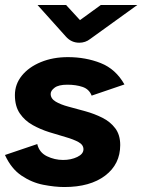

<svg xmlns="http://www.w3.org/2000/svg" viewBox="-30 -740 573 773"><path d="M229 13Q191 13 144.5 4Q98 -5 56.5 -33Q15 -61 -10 -116L120 -160Q128 -126 159 -111Q190 -96 224 -96Q256 -96 281 -108Q306 -120 306 -139Q306 -157 286 -168Q266 -179 234.5 -188Q203 -197 168 -208Q133 -219 101.5 -236.5Q70 -254 50 -283Q30 -312 30 -357Q30 -401 58 -435.5Q86 -470 134.5 -490Q183 -510 243 -510Q315 -510 375.5 -486Q436 -462 471 -400L339 -355Q329 -381 302.5 -390Q276 -399 241 -399Q206 -399 190 -387Q174 -375 174 -362Q174 -343 194 -331Q214 -319 246 -310.5Q278 -302 314 -292Q350 -282 382 -266Q414 -250 434 -223.5Q454 -197 454 -156Q454 -79 393.5 -33Q333 13 229 13ZM289 -568Q257 -568 235 -593L121 -720H236L292 -659L376 -720H523L333 -583Q314 -568 289 -568Z"/></svg>

Font: Atkinson Hyperlegible
Style: Bold Italic
Weight: 700
Italic angle: -12°
Designer: Elliott Scott, Megan Eiswerth, Linus Boman, Theodore Petrosky
Foundry: Braille Institute
Version: Version 1.006; ttfautohint (v1.8.3)